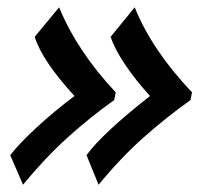

<svg xmlns="http://www.w3.org/2000/svg" viewBox="-20 -525 571 526"><path d="M8 -100Q33 -132 80 -175.5Q127 -219 184 -262Q96 -358 75 -424L142 -505Q191 -385 297 -272L293 -251Q227 -204 166 -149Q105 -94 43 -19ZM217 -100Q262 -161 391 -262Q351 -306 322.5 -348.5Q294 -391 283 -424L349 -505Q396 -388 506 -272L502 -251Q436 -204 374 -149Q312 -94 250 -19Z"/></svg>

Font: Trirong SemiBold
Style: Italic
Weight: 600
Italic angle: -12°
Designer: Katatrad Team
Foundry: CadsonDemak
Version: Version 1.001